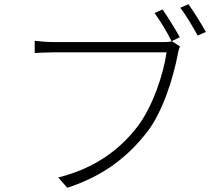

<svg xmlns="http://www.w3.org/2000/svg" viewBox="-20 -870 1040 913"><path d="M798 -674C784 -670 772 -670 759 -670H234C201 -670 171 -673 145 -676V-618C170 -619 197 -621 233 -621H772C758 -519 706 -362 633 -267C548 -157 431 -70 257 -26L300 23C476 -35 587 -125 677 -239C754 -336 804 -501 825 -610C828 -629 831 -638 836 -649ZM837 -833C864 -800 897 -742 920 -701L959 -718C937 -758 899 -818 876 -850ZM715 -808C740 -774 776 -715 796 -674L835 -693C814 -731 776 -792 753 -825Z"/></svg>

Font: Noto Sans Japanese Light
Style: Regular
Weight: 300
Designer: Ryoko NISHIZUKA (kana & ideographs); Paul D. Hunt (Latin, Greek & Cyrillic); Wenlong ZHANG (bopomofo); Sandoll Communica
Foundry: Adobe Systems Incorporated
Version: Version 1.000;PS 1;hotconv 1.0.78;makeotf.lib2.5.61930